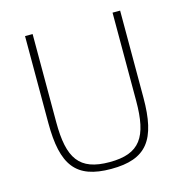

<svg xmlns="http://www.w3.org/2000/svg" viewBox="-105 -796 868 905"><g transform="rotate(-15 329.0 -343.0)"><path d="M97 -698V-274C97 -68 156 12 328 12C501 12 561 -68 561 -274V-698H524V-268C524 -91 477 -21 329 -21C181 -21 134 -91 134 -268V-698Z"/></g></svg>

Font: IBM Plex Thai Looped ExtraLight
Style: Regular
Weight: 200
Designer: Mike Abbink, Paul van der Laan, Pieter van Rosmalen, Ben Mitchell, Mark Frömberg
Foundry: Bold Monday
Version: Version 1.0